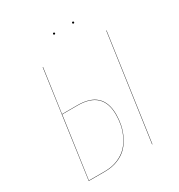

<svg xmlns="http://www.w3.org/2000/svg" viewBox="-190 -946 1004 1074"><g transform="rotate(-30 312.0 -408.5)"><path d="M319.8 -811Q319.8 -805.2 314 -805.2Q308.1 -805.2 308.1 -811Q308.1 -816.9 314 -816.9Q319.8 -816.9 319.8 -811ZM431.2 -811Q431.2 -816.9 437 -816.9Q442.9 -816.9 442.9 -811Q442.9 -805.2 437 -805.2Q431.2 -805.2 431.2 -811ZM227.1 -398.9Q389.2 -398.9 389.2 -246.1Q389.2 -212.9 382.8 -180.7Q376.5 -148.4 360.8 -115.2Q345.2 -82 321.8 -56.9Q298.3 -31.7 260.3 -15.9Q222.2 0 174.8 0H69.8L165 -680.2H167L127.4 -398.9ZM575.2 -680.2H577.1L481 0H479ZM174.8 -2Q221.7 -2 259.3 -17.8Q296.9 -33.7 320.3 -58.3Q343.8 -83 359.4 -116.2Q375 -149.4 381.1 -181.4Q387.2 -213.4 387.2 -246.1Q387.2 -397 227.1 -397H127.4L71.8 -2Z"/></g></svg>

Font: Fira Sans Compressed Two
Style: Italic
Weight: 100
Width: 3
Italic angle: -8°
Designer: Carrois Corporate & Edenspiekermann AG
Foundry: Carrois Corporate GbR & Edenspiekermann AG
Version: Version 4.203;PS 004.203;hotconv 1.0.88;makeotf.lib2.5.64775